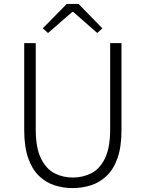

<svg xmlns="http://www.w3.org/2000/svg" viewBox="-20 -950 745 983"><path d="M352 13Q303 13 258.5 -1.5Q214 -16 179 -50Q144 -84 124 -141.5Q104 -199 104 -284V-729H163V-288Q163 -194 189.5 -139.5Q216 -85 259 -63Q302 -41 352 -41Q404 -41 447.5 -63Q491 -85 517.5 -139.5Q544 -194 544 -288V-729H602V-284Q602 -199 582 -141.5Q562 -84 526.5 -50Q491 -16 446 -1.5Q401 13 352 13ZM226 -781 199 -805 322 -930H382L504 -805L478 -781L355 -889H350Z"/></svg>

Font: Noto Sans KR Thin Light
Style: Regular
Weight: 300
Version: Version 2.004-H2;hotconv 1.0.118;makeotfexe 2.5.65603